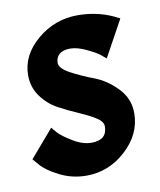

<svg xmlns="http://www.w3.org/2000/svg" viewBox="-66 -568 526 633"><g transform="rotate(-10 197.0 -252.0)"><path d="M209 -93Q261 -93 261 -139Q261 -155 238.5 -169Q216 -183 183.5 -197Q151 -211 118.5 -228.5Q86 -246 63.5 -277Q41 -308 41 -348Q41 -415 100 -465Q159 -515 236 -515Q272 -515 306.5 -506.5Q341 -498 373 -480L306 -358Q299 -364 288 -373Q277 -382 246.5 -396.5Q216 -411 192.5 -411Q169 -411 156.5 -400.5Q144 -390 144 -371.5Q144 -353 178.5 -334.5Q213 -316 254 -300.5Q295 -285 329.5 -249.5Q364 -214 364 -165Q364 -95 306.5 -42Q249 11 174 11Q126 11 84.5 -10Q43 -31 25 -52L7 -73L86 -165Q92 -157 103 -145Q114 -133 146.5 -113Q179 -93 209 -93Z"/></g></svg>

Font: Acme
Style: Regular
Weight: 400
Designer: Juan Pablo del Peral
Foundry: Juan Pablo del Peral
Version: Version 1.002